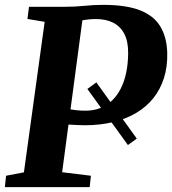

<svg xmlns="http://www.w3.org/2000/svg" viewBox="-28 -771 709 791"><path d="M535.5 -200 499 -173.5 332 -404.5 369 -431.5ZM-8 0 -3 -47 70.5 -61 156 -681 85 -693 91.5 -743H238.5Q281.5 -743 320 -747Q358.5 -751 397 -751Q491 -751 548.2 -728.8Q605.5 -706.5 632.2 -662.5Q659 -618.5 661 -554Q662.5 -497.5 647.8 -450.5Q633 -403.5 604.2 -367.2Q575.5 -331 533.5 -306Q491.5 -281 438 -268Q384.5 -255 321 -255Q307.5 -255 288 -256Q268.5 -257 251.5 -258Q234.5 -259 227.5 -260L225 -326.5Q236 -324.5 251.8 -321.8Q267.5 -319 286 -317Q304.5 -315 324.5 -315Q358 -315 385.2 -325.8Q412.5 -336.5 434 -357.2Q455.5 -378 470 -407Q484.5 -436 492 -472.2Q499.5 -508.5 500 -550.5Q500.5 -600.5 484 -631.8Q467.5 -663 437.2 -678Q407 -693 365 -692.5Q351.5 -692.5 335 -690.8Q318.5 -689 299.8 -685Q281 -681 261 -674L316.5 -726L228 -61.5L346.5 -47L341.5 0Z"/></svg>

Font: Merriweather 24pt ExtraBold
Style: Italic
Weight: 800
Italic angle: -7.8°
Version: Version 2.101